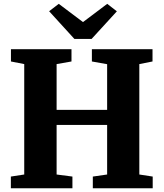

<svg xmlns="http://www.w3.org/2000/svg" viewBox="-20 -1006 874 1026"><path d="M109.5 -73.5V-663.5L38.5 -677.5V-743H362V-677.5L282.5 -663.5V-419H552.5V-663L471 -677.5V-743H795V-677.5L724.5 -663.5V-73.5L796 -62.5V0H476V-62.5L552.5 -73.5V-338.5H282.5V-73.5L367 -62.5V0H38V-62.5ZM377.5 -798 242.5 -946 294 -985.5 423.5 -888 553 -985.5 604.5 -945.5 469.5 -798Z"/></svg>

Font: Merriweather 28pt Black
Style: Regular
Weight: 900
Version: Version 2.100